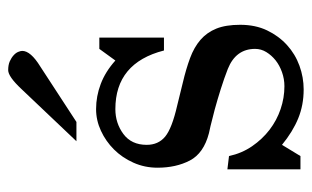

<svg xmlns="http://www.w3.org/2000/svg" viewBox="-166 -577 759 467"><g transform="rotate(-90 213.5 -343.5)"><path d="M355.5 -324.2H324.2Q293.9 -442.4 181.6 -442.4Q147.5 -442.4 121.1 -422.9Q94.7 -403.3 94.7 -366.2Q94.7 -337.9 114.7 -321.3Q134.8 -304.7 190.4 -292L246.1 -278.3Q279.3 -270.5 305.7 -260.7Q332 -251 350.1 -235.4Q368.2 -219.7 377.4 -196.8Q386.7 -173.8 386.7 -138.7Q386.7 -101.6 373 -73.2Q359.4 -44.9 337.4 -24.9Q315.4 -4.9 287.1 5.4Q258.8 15.6 229.5 15.6Q191.4 15.6 159.2 2.4Q127 -10.7 94.7 -37.1L67.4 7.8H35.2V-169.9L67.4 -166Q74.2 -134.8 91.3 -109.9Q108.4 -85 131.3 -67.4Q154.3 -49.8 181.6 -40.5Q209 -31.2 237.3 -31.2Q254.9 -31.2 271.5 -37.1Q288.1 -43 300.3 -52.7Q312.5 -62.5 320.3 -75.2Q328.1 -87.9 328.1 -102.5Q328.1 -149.4 279.3 -168.9Q256.8 -177.7 230.5 -186Q204.1 -194.3 180.7 -200.7Q157.2 -207 140.6 -210.9Q124 -214.8 123 -214.8Q74.2 -227.5 56.6 -261.2Q39.1 -294.9 39.1 -339.8Q39.1 -371.1 51.3 -398.4Q63.5 -425.8 83.5 -445.8Q103.5 -465.8 128.9 -477.5Q154.3 -489.3 181.6 -489.3Q212.9 -489.3 242.7 -478Q272.5 -466.8 299.8 -442.4L328.1 -481.4H355.5ZM103.5 -537.1 230.5 -670.9Q260.7 -703.1 276.4 -703.1Q289.1 -703.1 297.9 -699.2Q306.6 -695.3 312.5 -689.9Q318.4 -684.6 320.8 -678.7Q323.2 -672.9 323.2 -668.9Q323.2 -648.4 285.2 -625L150.4 -537.1Z"/></g></svg>

Font: Subtext
Style: Regular
Weight: 400
Designer: Christopher J. Fynn
Foundry: Christopher J. Fynn for DDC
Version: Version 1.000 preliminary